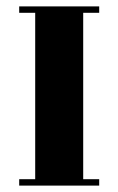

<svg xmlns="http://www.w3.org/2000/svg" viewBox="-20 -580 370 600"><path d="M290 0H40V-20H90V-540H40V-560H290V-540H240V-20H290Z"/></svg>

Font: Rozha One
Style: Regular
Weight: 400
Designer: Tim Donaldson, Indian Type Foundry
Foundry: Indian Type Foundry
Version: Version 1.301;PS 1.0;hotconv 1.0.78;makeotf.lib2.5.61930; tt